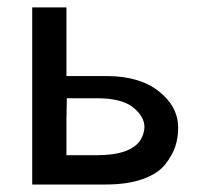

<svg xmlns="http://www.w3.org/2000/svg" viewBox="-20 -492 532 512"><path d="M65.9 0V-472.2H157.2V-289.1H265.1Q352.1 -289.1 403.6 -248.5Q455.1 -208 455.1 -150.9Q455.1 -125 447.5 -101.6Q439.9 -78.1 420.4 -53.5Q400.9 -28.8 360.4 -14.4Q319.8 0 262.2 0ZM157.2 -78.1H237.8Q328.6 -78.1 355 -119.1Q364.7 -136.2 365.2 -152.8Q365.2 -181.6 334.7 -205.8Q304.2 -230 238.8 -230H158.2L157.2 -173.8Z"/></svg>

Font: CMU Bright
Style: SemiBold
Weight: 600
Version: Version 0.7.0